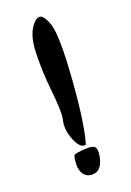

<svg xmlns="http://www.w3.org/2000/svg" viewBox="-124 -886 482 709"><g transform="rotate(-20 117.5 -532.0)"><path d="M127 -839Q144 -839 159 -795Q174 -745 161.5 -578Q149 -411 127 -337Q105 -330 87 -373Q69 -416 79 -454Q85 -482 76 -565.5Q67 -649 70 -723.5Q73 -798 108 -830Q118 -839 127 -839ZM126 -323Q147 -323 154 -318Q165 -310 160 -280Q155 -250 141 -236Q130 -225 112 -225Q88 -225 76.5 -245Q65 -265 70 -298Q72 -312 74.5 -315Q77 -318 90 -320Q110 -323 126 -323Z"/></g></svg>

Font: Noam
Style: Regular
Weight: 400
Version: Version 1.1